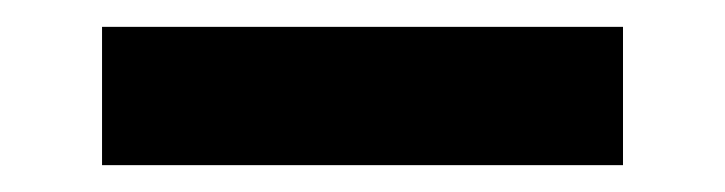

<svg xmlns="http://www.w3.org/2000/svg" viewBox="-20 -737 540 143"><path d="M56 -614V-717H444V-614Z"/></svg>

Font: Nunito Sans 7pt SemiExpanded
Style: Bold
Weight: 700
Width: 6
Designer: Vernon Adams
Foundry: Vernon Adams
Version: Version 3.101;gftools[0.9.27]